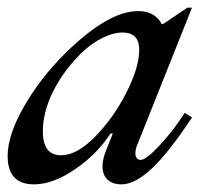

<svg xmlns="http://www.w3.org/2000/svg" viewBox="-29 -474 551 502"><path d="M-9 -66Q-9 -121 34 -196Q77 -271 143 -336Q254 -445 332 -445Q376 -445 394 -411H397L461 -454H473L331 -98Q325 -85 325 -74Q325 -56 339 -56Q353 -56 388.5 -94Q424 -132 454 -179L473 -167Q413 -76 368.5 -34Q324 8 289 8Q265 8 252 -4.5Q239 -17 239 -39Q239 -54 245 -72L266 -125H260Q224 -70 166.5 -31Q109 8 60 8Q-9 8 -9 -66ZM335 -344Q335 -389 291 -389Q265 -389 232.5 -371.5Q200 -354 172 -323Q132 -281 107.5 -230Q83 -179 83 -130Q83 -68 131 -68Q172 -68 220 -117Q268 -166 301.5 -232Q335 -298 335 -344Z"/></svg>

Font: Ibarra Real Nova
Style: Italic
Weight: 400
Italic angle: -22°
Designer: Jose Maria Ribagorda & Octavio Pardo
Foundry: Octavio Pardo
Version: Version 1.014